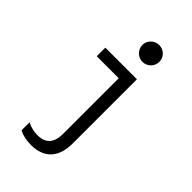

<svg xmlns="http://www.w3.org/2000/svg" viewBox="-293 -881 1186 1186"><g transform="rotate(45 300.0 -288.5)"><path d="M406 19V-540H130V-465H322V19C322 100 287 139 215 139C185 139 155 132 125 117V187C153 202 189 210 229 210C345 210 406 144 406 19ZM280 -714C280 -673 314 -640 354 -640C395 -640 428 -673 428 -714C428 -755 395 -787 354 -787C314 -787 280 -755 280 -714Z"/></g></svg>

Font: CommitMono
Style: 400Regular
Weight: 400
Monospace: yes
Designer: Eigil Nikolajsen
Foundry: Eigil Nikolajsen
Version: Version 1.143